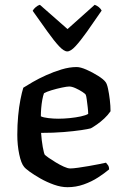

<svg xmlns="http://www.w3.org/2000/svg" viewBox="-20 -779 510 799"><path d="M261 0Q234 0 204.5 -10.5Q175 -21 148.5 -36Q122 -51 103.5 -64.5Q85 -78 80 -85Q68 -99 60 -137Q52 -175 52 -218Q52 -259 55.5 -296.5Q59 -334 65 -364.5Q71 -395 77 -414Q91 -423 116 -437.5Q141 -452 172 -466Q203 -480 236 -490Q269 -500 299 -500Q315 -500 340 -489Q365 -478 388 -463.5Q411 -449 419 -438Q425 -431 429.5 -410Q434 -389 437 -363.5Q440 -338 440 -316Q429 -300 414 -286Q399 -272 384 -261.5Q369 -251 358 -245Q348 -242 318 -237.5Q288 -233 245 -229.5Q202 -226 151 -226Q153 -195 158 -167Q163 -139 167 -134Q170 -131 183 -122Q196 -113 212.5 -103Q229 -93 245.5 -85.5Q262 -78 272 -78Q284 -78 305 -81Q326 -84 349.5 -88Q373 -92 392.5 -96Q412 -100 421 -102Q425 -98 429.5 -91.5Q434 -85 434 -74Q415 -58 388 -40.5Q361 -23 328.5 -11.5Q296 0 261 0ZM222 -285Q245 -285 270 -287.5Q295 -290 316 -294.5Q337 -299 347 -305Q347 -316 345 -333Q343 -350 341 -365Q339 -380 337 -384Q336 -388 323 -396.5Q310 -405 294.5 -412Q279 -419 268 -419Q259 -419 237.5 -414.5Q216 -410 194.5 -403.5Q173 -397 163 -391Q159 -380 156 -363.5Q153 -347 151.5 -329Q150 -311 150 -295Q160 -290 181.5 -287.5Q203 -285 222 -285ZM260 -565Q246 -565 225.5 -587Q205 -609 177.5 -647.5Q150 -686 116 -734Q120 -742 129 -749.5Q138 -757 146 -759L261 -658L374 -759Q383 -756 391 -749.5Q399 -743 403 -735Q369 -685 341.5 -646.5Q314 -608 294 -586.5Q274 -565 260 -565Z"/></svg>

Font: Texturina Medium
Style: Regular
Weight: 500
Designer: Guillermo Torres Carreño
Foundry: Omnibus-Type
Version: Version 1.003